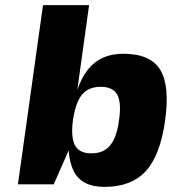

<svg xmlns="http://www.w3.org/2000/svg" viewBox="-20 -719 671 750"><path d="M248 -131 190 1H50L148 -699H328L282 -368Q299 -417 324 -448Q349 -479 383 -494Q417 -509 462 -509Q567 -509 605.5 -447Q644 -385 625 -248.5Q606 -112 549.5 -50.5Q493 11 388 11Q344 11 314 -4Q284 -19 268 -50.5Q252 -82 248 -131ZM337 -120Q369 -120 390.5 -133.5Q412 -147 425.5 -175.5Q439 -204 445 -250Q455 -318 438 -349Q421 -380 373 -380Q342 -380 320 -366.5Q298 -353 285 -324.5Q272 -296 265 -250Q256 -182 273 -151Q290 -120 337 -120Z"/></svg>

Font: Fivo Sans Modern Heavy
Style: Regular
Weight: 900
Designer: Alexander Slobzheninov
Foundry: Alexander Slobzheninov
Version: 1.0